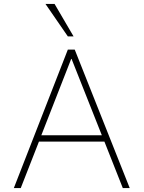

<svg xmlns="http://www.w3.org/2000/svg" viewBox="-20 -951 726 971"><path d="M508 -235H177L85 0H50L323 -700H358L636 0H601ZM495 -267 342 -653H340L189 -267ZM210 -931H256L352 -767H323Z"/></svg>

Font: Be Vietnam Thin
Style: Regular
Weight: 100
Designer: Gabriel Lam
Foundry: TypeRant
Version: Version 4.000